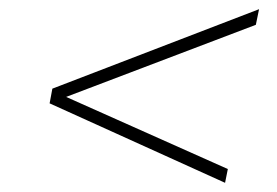

<svg xmlns="http://www.w3.org/2000/svg" viewBox="-20 -559 604 418"><path d="M544 -539 537 -505 124 -348 476 -191 470 -161 88 -334 94 -366Z"/></svg>

Font: Montserrat Thin ExtraLight
Style: Italic
Weight: 250
Italic angle: -11.3°
Version: Version 9.000